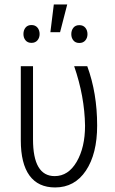

<svg xmlns="http://www.w3.org/2000/svg" viewBox="-20 -822 510 852"><path d="M126.5 -528.3V-203.6Q126.5 -40.5 222.7 -40.5Q283.2 -40.5 320.3 -104.2Q357.4 -168 357.4 -264.2Q355.5 -394 309.1 -528.3H367.2Q411.1 -408.7 411.1 -265.1Q411.1 -139.6 361.3 -64.9Q311.5 9.8 224.6 9.8Q149.4 9.8 110.8 -43.2Q72.3 -96.2 72.3 -199.2V-528.3ZM296.4 -670.4Q296.4 -687.5 305.7 -699Q314.9 -710.4 332 -710.4Q349.1 -710.4 358.6 -699Q368.2 -687.5 368.2 -670.4Q368.2 -653.8 358.6 -642.6Q349.1 -631.3 332 -631.3Q314.9 -631.3 305.7 -642.6Q296.4 -653.8 296.4 -670.4ZM84 -670.9Q84 -688 93.3 -699.5Q102.5 -710.9 119.6 -710.9Q136.7 -710.9 146.2 -699.5Q155.8 -688 155.8 -670.9Q155.8 -654.3 146.2 -643.1Q136.7 -631.8 119.6 -631.8Q102.5 -631.8 93.3 -643.1Q84 -654.3 84 -670.9ZM218.8 -802.2H278.3L246.6 -679.2H203.6Z"/></svg>

Font: MAUL Condensed Light
Style: Light
Weight: 300
Designer: MAUL
Version: Version 2.137; 2017; ttfautohint (v1.8.3)